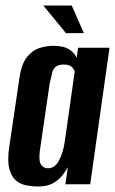

<svg xmlns="http://www.w3.org/2000/svg" viewBox="-20 -668 418 696"><path d="M118 8Q97 8 75.5 4Q54 0 37.5 -14Q21 -28 13.5 -57.5Q6 -87 14 -139L51 -389Q59 -440 80 -464Q101 -488 126.5 -495Q152 -502 173 -502Q210 -502 230.5 -489Q251 -476 258 -458L263 -495H377L307 0H217L226 -62Q218 -47 205 -31Q192 -15 171.5 -3.5Q151 8 118 8ZM154 -58Q167 -58 177 -65.5Q187 -73 193.5 -85.5Q200 -98 204.5 -111.5Q209 -125 211.5 -136.5Q214 -148 215 -156L251 -410Q249 -413 245.5 -419Q242 -425 234 -429.5Q226 -434 211 -434Q192 -434 182.5 -426.5Q173 -419 169 -404Q165 -389 160 -365L124 -118Q122 -99 123.5 -87.5Q125 -76 130 -69.5Q135 -63 141 -60.5Q147 -58 154 -58ZM219 -548 137 -648H240L284 -548Z"/></svg>

Font: Alumni Sans Thin
Style: Bold Italic
Weight: 700
Italic angle: -8°
Version: Version 1.016